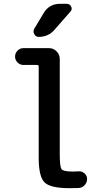

<svg xmlns="http://www.w3.org/2000/svg" viewBox="-20 -985 540 1015"><path d="M296.9 -964.8H333Q349.6 -964.8 356.4 -949.7Q363.3 -934.6 351.6 -922.9L267.6 -827.1Q235.4 -790 184.6 -790Q168.9 -790 161.1 -804.7Q153.3 -819.3 161.1 -833L210.9 -916Q240.2 -964.8 296.9 -964.8ZM103.5 -641.6Q85.9 -641.6 72.8 -654.8Q59.6 -668 59.6 -686Q59.6 -704.1 72.8 -717.3Q85.9 -730.5 103.5 -730.5H239.3Q262.7 -730.5 279.3 -713.4Q295.9 -696.3 295.9 -672.9V-169.9Q295.9 -102.5 305.7 -90.3Q315.4 -78.1 365.2 -78.1Q383.8 -78.1 394.5 -79.1Q412.1 -81.1 426.3 -68.8Q440.4 -56.6 440.4 -39.1Q440.4 -20.5 427.7 -6.3Q415 7.8 396.5 8.8Q381.8 9.8 347.7 9.8Q247.1 9.8 215.8 -20.5Q184.6 -50.8 184.6 -150.4V-633.8Q184.6 -641.6 175.8 -641.6Z"/></svg>

Font: Rounded Mgen+ 2m medium
Style: Regular
Weight: 500
Designer: [Source Han Sans]
Ryoko NISHIZUKA  (kana & ideographs); Paul D. Hunt (Latin, Greek & Cyrillic); Wenlong ZHANG  (bopomofo
Version: Version 1.059.20150602